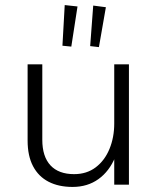

<svg xmlns="http://www.w3.org/2000/svg" viewBox="-20 -729 635 758"><path d="M431 -475H489V0H431ZM89 -475H147V-177Q147 -111 179.2 -76.2Q211.5 -41.5 272.5 -41.5Q322.5 -41.5 358 -68.5Q393.5 -95.5 412.2 -141Q431 -186.5 431 -241.5H458.5Q458.5 -165.5 435 -109Q411.5 -52.5 368.5 -21.8Q325.5 9 266.5 9Q211.5 9 171.8 -11.5Q132 -32 110.5 -72.8Q89 -113.5 89 -174ZM370.5 -543 336 -547 348 -707 398 -700.5ZM261.5 -545 226.5 -548.5 235.5 -709 286 -703.5Z"/></svg>

Font: Karla Light
Style: Regular
Weight: 300
Designer: Jonathan Pinhorn
Version: Version 2.004;gftools[0.9.33]